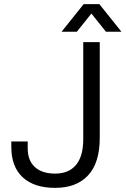

<svg xmlns="http://www.w3.org/2000/svg" viewBox="-20 -888 602 920"><path d="M274.9 -735.8 380.9 -868.2H456.1L562 -735.8H487.8L418 -823.2L348.1 -735.8ZM244.1 12.2Q144 12.2 89.1 -38.1Q34.2 -88.4 34.2 -184.1V-210H112.8V-176.8Q112.8 -118.7 147.2 -87.4Q181.6 -56.2 244.1 -56.2Q309.6 -56.2 344.2 -97.7Q378.9 -139.2 378.9 -221.2V-686H458V-228Q458 -107.9 402.3 -47.9Q346.7 12.2 244.1 12.2Z"/></svg>

Font: Archivo Light
Style: Regular
Weight: 300
Designer: Hector Gatti
Foundry: Omnibus-Type
Version: Version 2.001